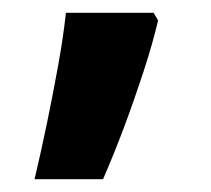

<svg xmlns="http://www.w3.org/2000/svg" viewBox="-20 -161 330 300"><path d="M34 119Q44 76.8 53.5 30.9Q63 -15 71 -59.5Q79 -104 83 -141H220L227 -129Q218 -91 204 -48.3Q190 -5.5 174 37.3Q158 80 141 119Z"/></svg>

Font: Noto Sans Devanagari
Style: Regular
Weight: 400
Designer: Jelle Bosma - Monotype Design Team
Foundry: Monotype Imaging Inc.
Version: Version 2.003